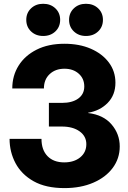

<svg xmlns="http://www.w3.org/2000/svg" viewBox="-20 -967 668 999"><path d="M315.4 11.7Q218.3 11.7 155 -23.9Q91.8 -59.6 60.8 -117.9Q29.8 -176.3 29.8 -244.6H195.8Q195.8 -187 227.3 -154.5Q258.8 -122.1 314 -122.1Q365.2 -122.1 397.2 -148.2Q429.2 -174.3 429.2 -216.8Q429.2 -258.3 394.3 -283.4Q359.4 -308.6 301.8 -308.6H234.4V-431.6H301.8Q356 -431.6 387.2 -454.3Q418.5 -477.1 418.5 -517.1Q418.5 -558.1 389.6 -583.7Q360.8 -609.4 315.4 -609.4Q268.1 -609.4 238.3 -581.3Q208.5 -553.2 208.5 -506.8H43.9Q43.9 -573.2 76.9 -625.7Q109.9 -678.2 170.7 -708.7Q231.4 -739.3 315.4 -739.3Q393.1 -739.3 452.6 -713.4Q512.2 -687.5 546.4 -641.8Q580.6 -596.2 580.6 -536.6Q580.6 -472.7 540.3 -431.6Q500 -390.6 438.5 -380.4V-378.9Q517.6 -369.6 560.3 -319.8Q603 -270 603 -205.1Q603 -142.6 566.7 -93.5Q530.3 -44.4 465.3 -16.4Q400.4 11.7 315.4 11.7ZM427.2 -779.8Q389.2 -779.8 364.3 -803.5Q339.4 -827.1 339.4 -863.8Q339.4 -899.9 364.3 -923.6Q389.2 -947.3 427.2 -947.3Q465.8 -947.3 490.7 -923.6Q515.6 -899.9 515.6 -863.8Q515.6 -827.1 490.7 -803.5Q465.8 -779.8 427.2 -779.8ZM204.6 -779.8Q166.5 -779.8 141.6 -803.5Q116.7 -827.1 116.7 -863.8Q116.7 -899.9 141.6 -923.6Q166.5 -947.3 204.6 -947.3Q243.2 -947.3 268.1 -923.6Q293 -899.9 293 -863.8Q293 -827.1 268.1 -803.5Q243.2 -779.8 204.6 -779.8Z"/></svg>

Font: Inter Display ExtraBold
Style: Regular
Weight: 800
Designer: Rasmus Andersson
Foundry: rsms
Version: Version 4.000;git-a52131595